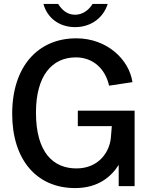

<svg xmlns="http://www.w3.org/2000/svg" viewBox="-20 -947 767 977"><path d="M362 10C480 10 546 -48 584 -108V0H665V-384H376V-305H549L544 -245C537 -173 482 -90 369 -90C251 -90 163 -171 163 -374C163 -561 244 -655 366 -655C456 -655 517 -594 535 -511L654 -529C637 -644 525 -752 368 -752C172 -752 42 -607 42 -368C42 -136 165 10 362 10ZM451 -927C435 -900 404 -872 362 -872C317 -872 291 -903 276 -927H201C220 -857 280 -809 362 -809C449 -809 508 -862 528 -927Z"/></svg>

Font: Cheyenne Sans Medium
Style: Regular
Weight: 500
Designer: The Public Sans project authors (U.S. Web Design System), Libre Franklin designed by Pablo Impallari and Rodrigo Fuenzal
Foundry: The Cheyenne Sans Project Authors
Version: Version 2.007